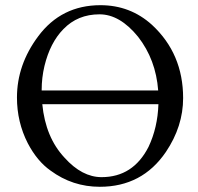

<svg xmlns="http://www.w3.org/2000/svg" viewBox="-20 -696 753 729"><path d="M675.3 -323.7Q675.3 -216.3 609.9 -119.1Q520 13.2 358.9 13.2Q255.4 13.2 171.9 -48.3Q121.1 -84 85.4 -152.3Q44.4 -232.4 44.4 -325.7Q44.4 -450.2 125 -558.1Q212.9 -676.3 361.3 -676.3Q474.6 -676.3 557.1 -601.6Q675.3 -492.2 675.3 -323.7ZM140.6 -300.3Q152.8 -174.3 225.1 -97.2Q291.5 -23.4 365.7 -23.4Q485.4 -23.4 543.9 -138.2Q578.6 -211.4 581.5 -300.3ZM580.6 -352.5Q571.8 -469.7 504.4 -556.2Q435.1 -641.6 357.9 -641.6Q274.9 -641.6 220.7 -585.4Q170.4 -534.2 148.9 -445.8Q138.2 -400.9 138.2 -354.5V-352.5Z"/></svg>

Font: Junicode
Style: Regular
Weight: 400
Designer: Peter S. Baker
Foundry: Briery Creek Software
Version: Version 0.7.2